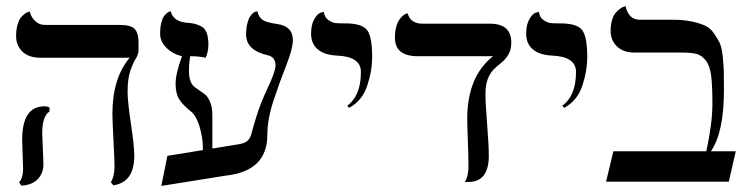

<svg xmlns="http://www.w3.org/2000/svg" viewBox="-20 -598 2463 632"><path d="M119 -159Q119 -150 121 -109Q123 -68 123 -58Q123 -28 104.5 -8.5Q86 11 50 13L43 2Q56 -13 56 -41Q56 -50 54.5 -89Q53 -128 53 -138Q53 -248 126 -248Q136 -248 143 -244V-231Q119 -216 119 -159ZM400 -296Q400 -263 411 -190.5Q422 -118 422 -85Q422 2 353 12L345 2Q357 -19 357 -49Q357 -70 353.5 -136Q350 -202 350 -223Q350 -341 407 -408H112Q75 -408 54 -428Q33 -448 33 -479Q33 -500 37.5 -516Q42 -532 48.5 -540Q55 -548 62 -553Q69 -558 74 -559L78 -560Q82 -542 95.5 -529Q109 -516 127 -516H373Q411 -516 423.5 -502.5Q436 -489 436 -458V-434Q436 -419 427 -405Q418 -391 409 -365Q400 -339 400 -296Z M758 -122Q784 -125 794 -134Q804 -143 807.5 -157.5Q811 -172 824 -214.5Q837 -257 860 -306Q887 -363 887 -382Q887 -410 862 -416Q790 -432 790 -485Q790 -505 794 -520.5Q798 -536 803 -543.5Q808 -551 813.5 -555.5Q819 -560 823 -560L827 -561Q832 -541 844.5 -532.5Q857 -524 892 -519Q944 -512 944 -466Q944 -438 923 -385Q902 -332 881 -269Q860 -206 860 -154Q860 -35 724 -20L511 14L531 -85L648 -104Q648 -135 642 -161.5Q636 -188 628 -204.5Q620 -221 611 -229Q582 -252 570 -271Q558 -290 558 -323Q558 -355 579 -413Q549 -420 528 -440.5Q507 -461 507 -487Q507 -507 510.5 -521.5Q514 -536 519 -543.5Q524 -551 529.5 -555Q535 -559 538 -560L542 -561Q550 -527 596 -523Q611 -522 619.5 -520Q628 -518 641 -512Q654 -506 660 -490.5Q666 -475 666 -451Q666 -428 657 -408Q635 -413 606 -413Q602 -389 602 -364Q602 -323 624 -309Q646 -294 655 -287Q664 -280 671.5 -262.5Q679 -245 679 -219V-109Z M1129 -243 1123 -250Q1168 -283 1168 -361Q1168 -412 1089 -415Q1048 -417 1026 -435.5Q1004 -454 1004 -487Q1004 -517 1014.5 -535Q1025 -553 1035 -556L1046 -559Q1048 -541 1061 -532Q1074 -523 1085 -522Q1096 -521 1117 -521Q1170 -521 1187.5 -500Q1205 -479 1205 -411Q1205 -364 1188.5 -315Q1172 -266 1129 -243Z M1578 -291Q1578 -257 1583.5 -188.5Q1589 -120 1589 -85Q1589 1 1521 1H1510Q1522 -17 1522 -49Q1522 -82 1520 -133.5Q1518 -185 1518 -207Q1518 -346 1603 -413H1355Q1280 -413 1280 -474Q1280 -495 1284.5 -510.5Q1289 -526 1295 -534Q1301 -542 1307 -547Q1313 -552 1317 -553L1322 -554Q1331 -520 1371 -520H1593Q1663 -520 1663 -458Q1663 -435 1654 -419.5Q1645 -404 1633 -394Q1621 -384 1608.5 -373Q1596 -362 1587 -341.5Q1578 -321 1578 -291Z M1837 -243 1831 -250Q1876 -283 1876 -361Q1876 -412 1797 -415Q1756 -417 1734 -435.5Q1712 -454 1712 -487Q1712 -517 1722.5 -535Q1733 -553 1743 -556L1754 -559Q1756 -541 1769 -532Q1782 -523 1793 -522Q1804 -521 1825 -521Q1878 -521 1895.5 -500Q1913 -479 1913 -411Q1913 -364 1896.5 -315Q1880 -266 1837 -243Z M2193 -533Q2229 -533 2255.5 -527.5Q2282 -522 2300 -514Q2318 -506 2330 -488.5Q2342 -471 2349 -456.5Q2356 -442 2359 -412.5Q2362 -383 2362.5 -362.5Q2363 -342 2363 -302Q2363 -162 2320 -100H2402L2379 0H1975L1999 -100H2305Q2325 -193 2325 -256Q2325 -315 2321 -348Q2317 -381 2303.5 -398.5Q2290 -416 2273 -420.5Q2256 -425 2222 -425H2068Q2032 -425 2011 -445Q1990 -465 1990 -497Q1990 -517 1995 -533Q2000 -549 2007.5 -557Q2015 -565 2022 -570Q2029 -575 2034 -576L2039 -578Q2049 -533 2086 -533Z"/></svg>

Font: Libertinus Sans
Style: Regular
Weight: 400
Designer: Philipp H. Poll
Foundry: Khaled Hosny
Version: Version 6.1